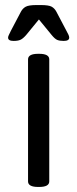

<svg xmlns="http://www.w3.org/2000/svg" viewBox="-20 -738 305 760"><path d="M131 2Q91 2 91 -20V-503Q91 -525 131 -525H135Q175 -525 175 -503V-20Q175 2 135 2ZM34 -576Q12 -576 12 -589Q12 -594 15.5 -600.5Q19 -607 23 -616L63 -692Q70 -705 82 -711.5Q94 -718 125 -718H141Q173 -718 184.5 -711.5Q196 -705 203 -692L243 -616Q248 -607 251 -600.5Q254 -594 254 -589Q254 -576 232 -576Q216 -576 206.5 -580Q197 -584 184 -600L134 -661L84 -600Q71 -585 61 -580.5Q51 -576 34 -576Z"/></svg>

Font: Asap
Style: Regular
Weight: 400
Designer: Pablo Cosgaya
Foundry: Omnibus-Type
Version: Version 3.001